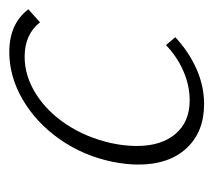

<svg xmlns="http://www.w3.org/2000/svg" viewBox="-43 -412 459 413"><g transform="rotate(-90 186.5 -205.5)"><path d="M271 -382Q230 -382 191.5 -358Q153 -334 125 -291.5Q97 -249 85 -195Q79 -167 79 -141Q79 -88 105 -57.5Q131 -27 177 -27Q209 -27 240 -40.5Q271 -54 296 -78L313 -58Q282 -29 245 -12.5Q208 4 169 4Q109 4 74 -34Q39 -72 39 -137Q39 -163 45 -193Q58 -256 93.5 -306.5Q129 -357 178.5 -386Q228 -415 281 -415Q342 -415 373 -374L345 -349Q319 -382 271 -382Z"/></g></svg>

Font: Ysabeau Light
Style: Italic
Weight: 300
Italic angle: -12°
Designer: Christian Thalmann (Catharsis Fonts)
Version: Version 0.003